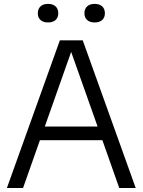

<svg xmlns="http://www.w3.org/2000/svg" viewBox="-20 -942 714 962"><path d="M14.5 0 280 -740H394.5L660 0H577.5L493 -239.5H180L95.5 0ZM204.5 -308H469L336.5 -682ZM454.5 -829.5Q430 -829.5 416.5 -841.8Q403 -854 403 -875.5Q403 -897.5 416.5 -910Q430 -922.5 454.5 -922.5Q478.5 -922.5 492 -910Q505.5 -897.5 505.5 -875.5Q505.5 -854 492 -841.8Q478.5 -829.5 454.5 -829.5ZM220.5 -829.5Q196.5 -829.5 183 -841.8Q169.5 -854 169.5 -875.5Q169.5 -897.5 183 -910Q196.5 -922.5 220.5 -922.5Q245 -922.5 258.5 -910Q272 -897.5 272 -875.5Q272 -854 258.5 -841.8Q245 -829.5 220.5 -829.5Z"/></svg>

Font: Encode Sans
Style: Regular
Weight: 400
Designer: Multiple Designers
Foundry: Impallari Type
Version: Version 3.002; ttfautohint (v1.8.3) -l 8 -r 50 -G 200 -x 14 